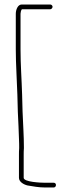

<svg xmlns="http://www.w3.org/2000/svg" viewBox="-20 -736 318 851"><path d="M203 -716H76C59 -716 50 -693 50 -675V-517C50 -450 55 -384 57 -316L59 -241C60 -216 61 -195 62 -177L64 -123C65 -105 65 -91 65 -80C64 -69 64 -59 64 -48V52C64 70 85 82 102 86C127 90 151 95 180 95H218C224 95 228 90 228 84C228 78 224 74 218 74H179C161 74 85 71 85 52V-48C85 -59 85 -69 86 -80C86 -136 82 -185 80 -242L78 -317C76 -385 71 -449 71 -517V-675C71 -679 73 -691 77 -695H203C208 -695 213 -701 213 -706C213 -711 208 -716 203 -716Z"/></svg>

Font: Electronic
Style: Thn
Weight: 100
Version: Version 1.011